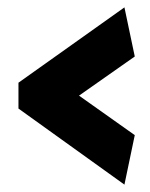

<svg xmlns="http://www.w3.org/2000/svg" viewBox="-20 -508 405 520"><path d="M345 -142 194 -249 345 -355 317 -488 30 -284V-214L317 -8Z"/></svg>

Font: Catamaran ExtraBold
Style: Regular
Weight: 800
Designer: Pria Ravichandran
Version: Version 2.000